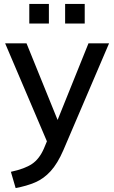

<svg xmlns="http://www.w3.org/2000/svg" viewBox="-20 -723 576 970"><path d="M59 227 35 145Q105 130 142 105Q179 80 202 27L217 -9L6 -504H114L271 -117L427 -504H531L300 36Q271 103 236 141.5Q201 180 157.5 198.5Q114 217 59 227ZM309 -604V-703H408V-604ZM128 -604V-703H227V-604Z"/></svg>

Font: Mulish SemiBold
Style: Regular
Weight: 600
Designer: Vernon Adams
Foundry: Vernon Adams
Version: Version 3.603; ttfautohint (v1.8.3)